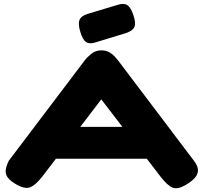

<svg xmlns="http://www.w3.org/2000/svg" viewBox="-20 -957 1057 999"><path d="M988 -122Q1009 -95 1010 -73.5Q1011 -52 995 -33Q979 -14 945 6Q904 30 877.5 19Q851 8 816 -37L507 -440L199 -37Q165 6 138 17Q111 28 69 5Q37 -13 22.5 -30.5Q8 -48 9.5 -69.5Q11 -91 26 -121L421 -643Q432 -658 454.5 -676.5Q477 -695 508 -695Q531 -695 548 -685.5Q565 -676 576.5 -663.5Q588 -651 594 -643ZM248 -131 329 -297H686L766 -131ZM472 -735Q443 -727 426.5 -739Q410 -751 398 -791Q385 -833 394 -854Q403 -875 437 -885L593 -932Q625 -942 643 -930Q661 -918 674 -878Q688 -838 679.5 -817.5Q671 -797 636 -785Z"/></svg>

Font: Fredoka Expanded
Style: Bold
Weight: 700
Width: 7
Designer: Ben Nathan
Foundry: Milena B. Brandão, Ben Nathan
Version: Version 2.001